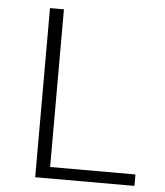

<svg xmlns="http://www.w3.org/2000/svg" viewBox="-50 -725 659 769"><g transform="rotate(5 279.5 -340.0)"><path d="M519 -46V0H120V-680H176V-46Z"/></g></svg>

Font: Martel Sans ExtraLight
Style: Regular
Weight: 275
Designer: Dan Reynolds and Mathieu Réguer
Foundry: Dan Reynolds and Mathieu Réguer
Version: Version 1.002; ttfautohint (v1.1) -l 5 -r 5 -G 72 -x 0 -D la